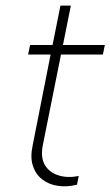

<svg xmlns="http://www.w3.org/2000/svg" viewBox="-20 -660 393 683"><path d="M167 -500 195 -640H232L204 -500H353L346 -466H197L132 -142Q124 -99 140 -72.5Q156 -46 188.5 -36Q221 -26 260 -34L254 -3Q218 6 185.5 1Q153 -4 130 -22Q107 -40 97 -70Q87 -100 96 -142L160 -466H80L87 -500Z"/></svg>

Font: Albert Sans ExtraLight
Style: Italic
Weight: 250
Italic angle: -11.25°
Designer: Andreas Rasmussen
Foundry: a.Foundry
Version: Version 1.025